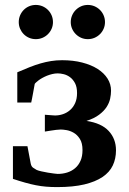

<svg xmlns="http://www.w3.org/2000/svg" viewBox="-20 -743 520 775"><path d="M448.2 -136.2Q448.2 -102.5 435.3 -75.2Q422.4 -47.9 393.8 -28.6Q365.2 -9.3 320.1 1.5Q274.9 12.2 210.9 12.2Q187.5 12.2 166.5 10.5Q145.5 8.8 124.5 4.6Q103.5 0.5 81.1 -5.9Q58.6 -12.2 32.2 -21V-152.8H90.8L104 -83Q106.4 -70.8 113.8 -65.9Q121.1 -61 127.9 -57.1Q134.3 -54.2 147.2 -51.3Q160.2 -48.3 173.6 -46.1Q187 -43.9 198.2 -42.5Q209.5 -41 212.9 -41Q232.9 -41 251 -46.6Q269 -52.2 283 -64Q296.9 -75.7 304.9 -93.8Q313 -111.8 313 -137.2Q313 -165.5 302.5 -182.1Q292 -198.7 277.6 -207Q263.2 -215.3 248.5 -217.8Q233.9 -220.2 225.1 -220.2Q217.3 -220.2 206.5 -218.8Q195.8 -217.3 185.5 -215.8L161.1 -211.9V-279.8Q182.1 -278.3 190.7 -277.6Q199.2 -276.9 202.1 -276.9Q218.3 -276.9 234.1 -282.2Q250 -287.6 262.7 -298.6Q275.4 -309.6 283.2 -326.7Q291 -343.8 291 -367.2Q291 -392.1 282.7 -407.5Q274.4 -422.9 262.5 -431.6Q250.5 -440.4 237.1 -443.6Q223.6 -446.8 212.9 -446.8Q202.1 -446.8 190.9 -444.1Q179.7 -441.4 169.4 -437.3Q159.2 -433.1 150.1 -428Q141.1 -422.9 134.8 -418Q130.9 -415 125.5 -410.2Q120.1 -405.3 120.1 -403.8Q116.7 -384.8 113.8 -369.1Q111.3 -356 109.1 -344Q106.9 -332 106 -329.1H49.8V-451.2Q76.7 -462.9 99.6 -471.9Q122.6 -481 143.8 -487.1Q165 -493.2 186.3 -496.6Q207.5 -500 231 -500Q275.4 -500 312 -490.5Q348.6 -481 374.3 -464.6Q399.9 -448.2 414.1 -425.8Q428.2 -403.3 428.2 -377Q428.2 -361.8 424.6 -344.7Q420.9 -327.6 410.2 -311Q399.4 -294.4 379.9 -279.8Q360.4 -265.1 329.1 -254.9Q389.2 -246.1 418.7 -214.4Q448.2 -182.6 448.2 -136.2ZM193.8 -653.8Q193.8 -639.6 188.5 -627.2Q183.1 -614.7 173.6 -605.2Q164.1 -595.7 151.4 -590.3Q138.7 -585 124.5 -585Q110.4 -585 97.7 -590.3Q85 -595.7 75.7 -605.2Q66.4 -614.7 61 -627.2Q55.7 -639.6 55.7 -653.8Q55.7 -668 61 -680.7Q66.4 -693.4 75.7 -702.9Q85 -712.4 97.7 -717.8Q110.4 -723.1 124.5 -723.1Q138.7 -723.1 151.4 -717.8Q164.1 -712.4 173.6 -702.9Q183.1 -693.4 188.5 -680.7Q193.8 -668 193.8 -653.8ZM403.8 -653.8Q403.8 -639.6 398.4 -627.2Q393.1 -614.7 383.5 -605.2Q374 -595.7 361.3 -590.3Q348.6 -585 334.5 -585Q320.3 -585 307.9 -590.3Q295.4 -595.7 285.9 -605.2Q276.4 -614.7 271 -627.2Q265.6 -639.6 265.6 -653.8Q265.6 -668 271 -680.7Q276.4 -693.4 285.9 -702.9Q295.4 -712.4 307.9 -717.8Q320.3 -723.1 334.5 -723.1Q348.6 -723.1 361.3 -717.8Q374 -712.4 383.5 -702.9Q393.1 -693.4 398.4 -680.7Q403.8 -668 403.8 -653.8Z"/></svg>

Font: Charis SIL Cyr
Style: Bold
Weight: 700
Foundry: SIL International
Version: Version 5.000